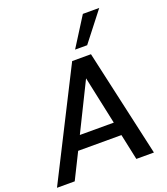

<svg xmlns="http://www.w3.org/2000/svg" viewBox="-182 -1065 1024 1180"><g transform="rotate(-20 329.5 -475.0)"><path d="M-15 0 339 -700H462L619 0H504L468 -169H185L101 0ZM228 -257H450L383 -571ZM380 -760 500 -950H607L459 -760Z"/></g></svg>

Font: Host Grotesk Medium
Style: Italic
Weight: 500
Italic angle: -8°
Designer: Doğukan Karapınar based on Poppins by Indian Type Foundry, Jonny Pinhorn
Foundry: Element Type
Version: Version 1.001; ttfautohint (v1.8.4.7-5d5b)